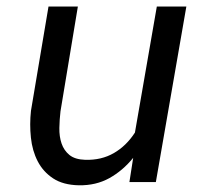

<svg xmlns="http://www.w3.org/2000/svg" viewBox="-20 -548 627 578"><path d="M380.9 -72.8Q349.6 -34.2 309.1 -11.7Q268.6 10.7 217.3 9.8Q169.9 8.8 139.9 -11Q109.9 -30.8 93.5 -62.5Q77.1 -94.2 73 -134Q68.8 -173.8 73.2 -214.4L126 -528.3H214.4L162.1 -212.9Q159.2 -188.5 158.7 -162.8Q158.2 -137.2 165.3 -116.2Q172.4 -95.2 189 -81.5Q205.6 -67.9 236.3 -66.9Q285.2 -65.4 322.8 -87.2Q360.4 -108.9 386.2 -148.9L452.1 -528.3H541L449.2 0H369.6Z"/></svg>

Font: TypoPRO Roboto Mono
Style: Italic
Weight: 400
Designer: Google
Version: Version 2.000986; 2015; ttfautohint (v1.3)